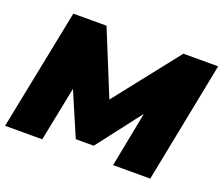

<svg xmlns="http://www.w3.org/2000/svg" viewBox="-116 -872 1212 1044"><g transform="rotate(20 490.0 -350.0)"><path d="M2 0 142 -700H334L486 -328L779 -700H980L842 0H627L689 -319L492 -63H388L280 -315L217 0Z"/></g></svg>

Font: Montserrat Black
Style: Italic
Weight: 900
Italic angle: -11.3°
Designer: Julieta Ulanovsky
Foundry: Julieta Ulanovsky
Version: Version 9.000; ttfautohint (v1.8.4.7-5d5b)